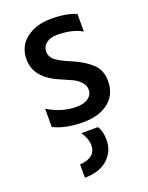

<svg xmlns="http://www.w3.org/2000/svg" viewBox="-145 -586 708 917"><g transform="rotate(-20 209.5 -127.5)"><path d="M386 -140Q386 -72 338 -33.5Q290 5 208 5Q118 5 58 -25V-118Q128 -75 203 -75Q242 -75 263.5 -91Q285 -107 285 -133Q285 -155 268 -172.5Q251 -190 233.5 -198.5Q216 -207 174 -225Q55 -274 55 -369Q55 -436 105 -474Q155 -512 230 -512Q312 -512 358 -490V-401Q309 -430 232 -430Q197 -430 176.5 -414Q156 -398 156 -372Q156 -365 157.5 -358.5Q159 -352 163 -345.5Q167 -339 170.5 -334.5Q174 -330 182 -325Q190 -320 194.5 -316.5Q199 -313 209.5 -308Q220 -303 225 -300.5Q230 -298 242.5 -292.5Q255 -287 260 -285Q319 -259 352.5 -226.5Q386 -194 386 -140ZM283 123Q283 179 242 217.5Q201 256 124 257V189Q206 184 206 120Q206 88 181 51H265Q283 76 283 123Z"/></g></svg>

Font: Hind Madurai Medium
Style: Regular
Weight: 500
Designer: Jyotish Sonowal
Foundry: Indian Type Foundry
Version: Version 1.001;PS 1.0;hotconv 1.0.86;makeotf.lib2.5.63406; tt